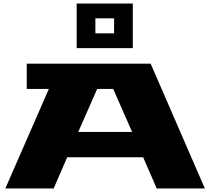

<svg xmlns="http://www.w3.org/2000/svg" viewBox="-20 -1057 1169 1077"><path d="M10 0 254 -558H130V-700H825L1129 0H859L783 -175H357L281 0ZM410 -787V-1037H725V-787ZM419 -317H721L615 -558H525ZM515 -870H620V-954H515Z"/></svg>

Font: Stalinist One
Style: Regular
Weight: 400
Designer: Jovanny Lemonad
Foundry: Alexey Maslov, Jovanny Lemonad
Version: Version 3.004